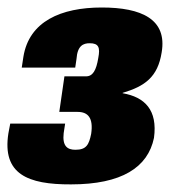

<svg xmlns="http://www.w3.org/2000/svg" viewBox="-59 -480 476 512"><path d="M130.4 11.7C265.6 11.7 335.4 -33.7 351.6 -112.3C361.8 -187 326.7 -221.2 268.1 -231.4V-232.4C327.1 -250 361.8 -274.4 372.1 -340.3C387.2 -428.7 318.4 -460 212.4 -460C103.5 -460 18.6 -422.9 3.4 -328.6L-1 -299.8H141.6L145 -322.8C147.5 -358.4 163.1 -364.7 180.2 -364.7C204.1 -364.7 208.5 -353.5 203.1 -325.7C197.8 -292.5 188.5 -276.4 170.4 -276.4H112.8L99.1 -181.6H147.9C175.8 -181.6 190.4 -165.5 184.1 -123C178.2 -94.2 171.4 -80.6 142.1 -80.6C120.6 -80.6 106.9 -90.3 110.8 -125L114.7 -150.4H-31.7L-36.6 -124.5C-53.7 -15.6 15.1 12.2 130.4 11.7Z"/></svg>

Font: Roboto Flex Super Cond Black
Style: Italic
Weight: 900
Width: 3
Italic angle: -10°
Designer: Berlow after Robertson
Foundry: Google
Version: Version 3.200;Glyphs 3.3 (3311)